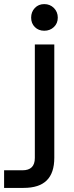

<svg xmlns="http://www.w3.org/2000/svg" viewBox="-76 -717 360 937"><path d="M94 54V-500H189V53Q189 127 152 163.5Q115 200 39 200H-56V114H34Q94 114 94 54ZM140 -697Q168 -697 187 -678Q206 -659 206 -631Q206 -603 187 -585Q168 -567 140 -567Q112 -567 94 -585Q76 -603 76 -631Q76 -659 94 -678Q112 -697 140 -697Z"/></svg>

Font: MedMera Sans Display
Style: Regular
Weight: 500
Designer: Kasper Nordkvist
Foundry: UNCUT.wtf
Version: Version 1.300